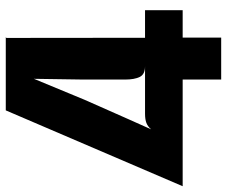

<svg xmlns="http://www.w3.org/2000/svg" viewBox="-122 -688 767 648"><g transform="rotate(-90 261.0 -363.5)"><path d="M317 0V-130H-43L213 -727H460L457.5 -725L458 -257H551V-130H458.5V0ZM149 -236.5Q159 -248 170.8 -252.5Q182.5 -257 202 -257H362Q334.5 -257 325.8 -275Q317 -293 317 -324.5V-465.5L319.5 -632L248.5 -460.5L183 -312.5Z"/></g></svg>

Font: Spline Sans
Style: Regular
Weight: 400
Designer: Eben Sorkin, Mirko Velimirovic
Foundry: Sorkin Type
Version: Version 1.001